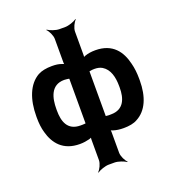

<svg xmlns="http://www.w3.org/2000/svg" viewBox="-173 -908 1145 1269"><g transform="rotate(-20 399.0 -273.5)"><path d="M331 7V153C331 177 313 214 298 227L301 229C317 217 357 203 381 203H423C447 203 487 217 503 229L506 227C491 214 473 177 473 153V7C473 1 472 -8 470 -12L466 -9C469 -6 480 -2 486 0C507 7 531 10 557 10C597 10 630 4 654 -10C729 -49 765 -136 765 -250V-260C765 -301 761 -338 752 -372C731 -461 679 -538 556 -538C528 -538 504 -534 484 -527C478 -525 469 -521 467 -518L470 -516C472 -519 473 -528 473 -533V-700C473 -724 491 -761 506 -774L503 -776C487 -764 447 -750 423 -750H381C357 -750 317 -764 301 -776L298 -774C313 -761 331 -724 331 -700V-534C331 -529 332 -520 334 -517L337 -519C335 -522 326 -526 318 -528C299 -535 279 -538 251 -538C211 -538 177 -531 153 -518C77 -475 41 -379 41 -260V-250C41 -212 45 -177 54 -146C77 -61 132 10 250 10C276 10 298 6 318 1C324 -1 335 -5 337 -8L334 -10C332 -7 331 1 331 7ZM510 -104C499 -103 488 -104 478 -105C476 -106 471 -106 469 -105L472 -102C473 -103 473 -109 473 -111V-416C473 -418 473 -422 472 -423L470 -420C471 -419 476 -421 478 -421C487 -423 498 -424 509 -424C530 -424 548 -420 563 -411C609 -383 624 -326 624 -260V-250C624 -176 601 -104 510 -104ZM331 -416V-110C331 -108 331 -104 332 -103L334 -105C333 -106 328 -106 326 -105C316 -104 305 -104 295 -104C203 -104 182 -175 182 -250V-260C182 -337 201 -424 296 -424C306 -424 316 -422 326 -421C327 -420 333 -419 334 -420L332 -423C331 -422 331 -417 331 -416Z"/></g></svg>

Font: Asimov
Style: EdgeWide
Weight: 500
Designer: Google
Version: Version 2.000980: 2014